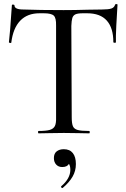

<svg xmlns="http://www.w3.org/2000/svg" viewBox="-20 -673 636 969"><path d="M174 -12Q213 -12 231.5 -17.5Q250 -23 257 -37Q264 -51 263 -81V-544Q264 -582 251.5 -594Q239 -606 201 -606H179Q118 -606 82 -568.5Q46 -531 37 -458Q37 -456 33 -456Q30 -456 27 -457.5Q24 -459 25 -460Q30 -496 40 -647Q40 -650 45 -650Q48 -650 50.5 -649Q53 -648 53 -646Q53 -625 98 -625Q179 -622 301 -622Q356 -622 424 -624L494 -625Q527 -625 542 -630Q557 -635 561 -650Q563 -653 568.5 -652.5Q574 -652 573 -648Q570 -607 567 -545Q564 -483 565 -460Q565 -457 559 -457Q552 -457 552 -461Q552 -532 519 -569Q486 -606 420 -606H398Q372 -606 360.5 -600.5Q349 -595 345 -582Q341 -569 340 -542L342 -81Q342 -50 348 -36Q354 -22 372 -17Q390 -12 430 -12Q433 -12 433 -6Q433 0 430 0Q398 0 379 -1L302 -2L228 -1Q209 0 175 0Q172 0 172 -6Q172 -12 174 -12ZM363 155Q363 190 346 219Q329 248 297 275L295 276Q291 276 289 272.5Q287 269 289 267Q335 228 335 184Q335 165 328 154Q319 170 294 170Q275 170 263.5 157.5Q252 145 252 125Q252 102 266 91Q280 80 302 80Q332 80 347.5 99.5Q363 119 363 155Z"/></svg>

Font: Cormorant Upright Medium
Style: Regular
Weight: 500
Designer: Christian Thalmann (Catharsis Fonts)
Foundry: Catharsis Fonts
Version: Version 3.302